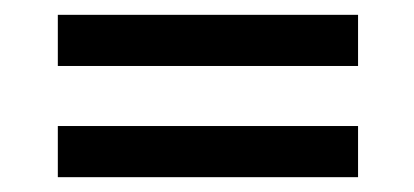

<svg xmlns="http://www.w3.org/2000/svg" viewBox="-20 -370 559 259"><path d="M58 -281V-350H463V-281ZM58 -131V-200H463V-131Z"/></svg>

Font: Junicode SmExp
Style: Bold Italic
Weight: 700
Width: 6
Italic angle: -11°
Designer: Peter S. Baker
Version: Version 2.205; ttfautohint (v1.8.4)